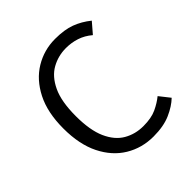

<svg xmlns="http://www.w3.org/2000/svg" viewBox="-192 -836 984 984"><g transform="rotate(-45 300.0 -344.5)"><path d="M358 -699.5Q425.5 -699.5 471 -682.5Q516.5 -665.5 557.5 -632.5L509 -576Q476.5 -603.5 440.2 -615.2Q404 -627 364.5 -627Q308 -627 260 -600.2Q212 -573.5 182.8 -511.8Q153.5 -450 153.5 -344.5Q153.5 -242 181.2 -180Q209 -118 256.5 -90.5Q304 -63 362.5 -63Q420.5 -63 457.8 -80.5Q495 -98 522.5 -120.5L567.5 -63.5Q536 -33 485.5 -10.8Q435 11.5 361.5 11.5Q278 11.5 210.2 -29.5Q142.5 -70.5 103 -149.8Q63.5 -229 63.5 -344.5Q63.5 -460.5 103.8 -539.5Q144 -618.5 211.2 -659Q278.5 -699.5 358 -699.5Z"/></g></svg>

Font: Fast_Mono
Style: Regular
Weight: 400
Monospace: yes
Designer: Carrois Corporate, Edenspiekermann AG, Nikita Prokopov
Foundry: Carrois Corporate, Edenspiekermann AG, Nikita Prokopov
Version: Version 5.002